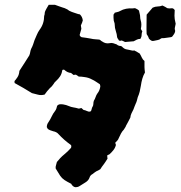

<svg xmlns="http://www.w3.org/2000/svg" viewBox="-20 -742 754 800"><path d="M584 -440Q577 -428 573 -414Q569 -400 567 -385Q565 -372 562 -360Q559 -348 554 -337Q552 -330 550.5 -323.5Q549 -317 545 -309Q543 -304 540.5 -298Q538 -292 536 -286Q532 -278 528 -270Q524 -262 523 -252Q518 -243 514 -234.5Q510 -226 505 -218Q504 -214 501 -210Q498 -206 496 -202Q489 -195 484 -185.5Q479 -176 475 -167Q473 -161 469 -156.5Q465 -152 460 -147Q461 -146 461.5 -143Q462 -140 463 -138Q460 -126 452.5 -116.5Q445 -107 436 -99L427 -95Q427 -92 427 -88.5Q427 -85 428 -81Q424 -74 420 -68.5Q416 -63 412 -57Q408 -52 404.5 -47Q401 -42 398 -37Q394 -34 389.5 -32Q385 -30 381 -28Q377 -25 373 -22.5Q369 -20 366 -17Q356 -12 353 -2Q349 10 336 18Q330 22 324 25.5Q318 29 312 33Q305 38 294 38Q286 37 279 28Q277 24 277 24Q259 15 248.5 8Q238 1 230.5 -10Q223 -21 212 -40Q211 -47 213.5 -54Q216 -61 217 -67Q231 -85 247 -98Q263 -111 276 -126Q279 -136 274 -139Q260 -149 247.5 -160Q235 -171 224 -183Q220 -188 214 -191Q208 -194 202 -195Q196 -197 190 -199Q184 -201 179 -205Q178 -207 177 -209Q176 -211 175 -212Q175 -224 182 -233Q190 -245 195.5 -257Q201 -269 209 -279Q213 -284 215 -290Q217 -296 218 -301Q223 -307 230 -307.5Q237 -308 243 -307Q256 -305 267 -300Q276 -296 286 -294.5Q296 -293 306 -290Q308 -289 311.5 -290Q315 -291 319 -292Q321 -291 323 -288.5Q325 -286 328 -284Q335 -283 342 -279.5Q349 -276 355 -277Q360 -278 361.5 -286Q363 -294 366 -298Q369 -303 369 -309.5Q369 -316 371 -322Q376 -330 378.5 -338Q381 -346 386 -353Q391 -359 394 -366.5Q397 -374 398 -382Q398 -385 396 -391Q388 -396 380 -401.5Q372 -407 363 -411Q356 -415 348 -417.5Q340 -420 331 -421Q325 -422 319.5 -422.5Q314 -423 308 -423Q306 -425 302.5 -427Q299 -429 296 -431Q292 -430 285 -430Q284 -432 281 -434Q278 -436 276 -438Q261 -439 248 -451Q247 -452 246 -451.5Q245 -451 243 -452Q239 -451 239 -447Q237 -434 230 -423.5Q223 -413 214 -405Q211 -402 208.5 -399.5Q206 -397 204 -393Q200 -387 196 -382.5Q192 -378 187 -374Q181 -368 176 -361.5Q171 -355 166 -348Q151 -344 138.5 -347.5Q126 -351 113 -354Q95 -365 77.5 -375.5Q60 -386 41 -396Q41 -398 40.5 -400.5Q40 -403 41 -405Q45 -409 49 -415Q58 -426 60 -440Q60 -443 60.5 -444.5Q61 -446 61 -447Q72 -464 82 -479.5Q92 -495 102 -511Q105 -518 106 -525Q107 -532 110 -539Q115 -548 118 -557Q121 -566 124 -575Q129 -586 133.5 -597Q138 -608 145 -618Q164 -643 164 -676Q166 -680 166 -684Q166 -688 167 -692Q170 -700 174.5 -707.5Q179 -715 183 -722H209Q218 -719 225.5 -716Q233 -713 240 -711Q245 -710 249.5 -708Q254 -706 258 -704Q261 -703 264.5 -700Q268 -697 271 -696Q279 -692 287.5 -689.5Q296 -687 304 -684Q306 -683 308 -683Q310 -683 313 -682Q318 -677 321 -671Q324 -665 325 -657Q324 -653 322 -647.5Q320 -642 317 -636Q317 -632 318 -629Q319 -626 319 -622Q315 -609 312 -597Q312 -591 320 -587Q328 -586 338.5 -584.5Q349 -583 359 -581Q367 -579 375.5 -578.5Q384 -578 394 -577Q397 -576 399.5 -573.5Q402 -571 406 -569Q420 -559 436 -562Q444 -564 451.5 -562Q459 -560 466 -557Q470 -553 477 -551Q487 -551 491 -545Q497 -539 504 -537Q511 -535 519 -534Q525 -533 530 -531.5Q535 -530 539 -532Q547 -528 552 -525Q557 -522 562 -519Q567 -511 571 -502Q575 -493 582 -488V-463Q582 -459 582.5 -453.5Q583 -448 584 -440ZM712 -643Q711 -636 709 -628.5Q707 -621 710 -613Q709 -606 705.5 -600.5Q702 -595 698 -590Q697 -589 695 -588Q693 -587 691 -587Q684 -586 677 -585Q670 -584 662 -583Q660 -583 656 -583Q652 -583 650 -581Q644 -576 636.5 -575Q629 -574 622 -572Q611 -568 600 -582Q599 -587 596.5 -591Q594 -595 591 -600Q590 -620 590.5 -639.5Q591 -659 591 -681Q598 -689 604 -696Q610 -703 616 -710Q627 -715 637 -715Q647 -715 657 -719Q663 -716 668 -713.5Q673 -711 677 -708Q686 -706 694 -707.5Q702 -709 708 -700Q707 -684 707 -676.5Q707 -669 708 -662.5Q709 -656 712 -643ZM573 -612Q570 -604 570 -596Q570 -588 565 -580Q557 -580 550.5 -577Q544 -574 537 -570Q521 -569 501 -567Q498 -569 495 -570Q492 -571 488 -573H484Q483 -572 481 -572Q477 -572 475 -574Q474 -577 471.5 -580Q469 -583 468 -587Q467 -600 462.5 -613Q458 -626 458 -639Q458 -644 456.5 -648Q455 -652 454 -656Q453 -662 453 -668Q453 -674 453 -680Q453 -682 455 -684Q457 -686 458 -689Q464 -691 469.5 -692Q475 -693 480 -696Q492 -703 505.5 -705.5Q519 -708 532 -707Q535 -707 537 -707.5Q539 -708 542 -708Q544 -707 545 -707Q546 -707 547 -706Q554 -703 559 -698Q560 -694 560.5 -691.5Q561 -689 562 -685Q564 -678 564 -671.5Q564 -665 566 -658Q569 -649 569 -640Q569 -631 567 -622Q569 -616 573 -612Z"/></svg>

Font: Daruma Drop One
Style: Regular
Weight: 400
Designer: Maniackers Design
Version: Version 1.000